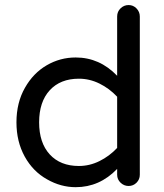

<svg xmlns="http://www.w3.org/2000/svg" viewBox="-20 -739 656 769"><path d="M168.9 -20.5Q112.3 -51.8 79.1 -111.8Q45.9 -171.9 45.9 -249Q45.9 -328.1 80.1 -387.7Q113.3 -446.3 167 -477.5Q220.7 -508.8 283.2 -508.8Q378.9 -508.8 449.2 -435.5V-672.9Q449.2 -692.4 462.9 -705.6Q476.6 -718.8 495.1 -718.8Q513.7 -718.8 526.9 -705.1Q540 -691.4 540 -672.9V-39.1Q540 -20.5 526.9 -7.3Q513.7 5.9 495.1 5.9Q476.6 5.9 462.9 -7.3Q449.2 -20.5 449.2 -39.1V-62.5Q378.9 10.7 283.2 10.7Q223.6 10.7 168.9 -20.5ZM449.2 -146.5V-351.6Q418 -384.8 378.4 -404.3Q338.9 -423.8 295.9 -423.8Q221.7 -423.8 179.2 -377.4Q136.7 -331.1 136.7 -249Q136.7 -167 179.2 -120.6Q221.7 -74.2 295.9 -74.2Q338.9 -74.2 378.4 -93.8Q418 -113.3 449.2 -146.5Z"/></svg>

Font: jf-openhuninn-1.0
Style: Regular
Weight: 400
Designer: [Kosugi Maru]
      Designed by Motoya company      

      [Varela Round]
      Joe Prince(Latin component); Avraham Co
Foundry: justfont CO.,LTD.
Version: 1.0